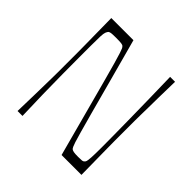

<svg xmlns="http://www.w3.org/2000/svg" viewBox="-179 -859 1018 1018"><g transform="rotate(45 329.5 -350.0)"><path d="M92 0Q94 -73 95 -120Q96 -167 96.5 -198Q97 -229 97.5 -251Q98 -273 98 -295.5Q98 -318 98 -350Q98 -382 98 -404.5Q98 -427 98 -449Q98 -471 97.5 -502Q97 -533 96.5 -580Q96 -627 95 -700H261Q303 -548 331 -442Q359 -336 378 -267.5Q397 -199 408 -159Q419 -119 425.5 -99.5Q432 -80 435 -74Q438 -68 441 -64Q447 -59 457.5 -57Q468 -55 491 -55Q511 -55 519.5 -56Q528 -57 532 -62Q536 -65 538.5 -72Q541 -79 542.5 -103Q544 -127 544 -178Q544 -210 543.5 -265.5Q543 -321 542 -391.5Q541 -462 539.5 -540.5Q538 -619 536 -700H573Q571 -627 570.5 -580Q570 -533 569.5 -502Q569 -471 568.5 -449Q568 -427 568 -404.5Q568 -382 568 -350Q568 -318 568 -295.5Q568 -273 568 -251Q568 -229 568.5 -198Q569 -167 569.5 -120Q570 -73 571 0H422Q381 -153 352.5 -259Q324 -365 305.5 -434Q287 -503 275.5 -543Q264 -583 258 -601.5Q252 -620 249 -626Q246 -632 242 -636Q238 -641 226 -642.5Q214 -644 186 -644Q160 -644 150.5 -642.5Q141 -641 136 -637Q131 -631 127.5 -622Q124 -613 123 -590.5Q122 -568 122 -520Q122 -488 122 -433.5Q122 -379 122.5 -309Q123 -239 124.5 -160Q126 -81 129 0Z"/></g></svg>

Font: Ojuju Light
Style: Regular
Weight: 300
Designer: Chisaokwu Joboson, Mirko Velimirovic
Foundry: Udi Foundry
Version: Version 1.000